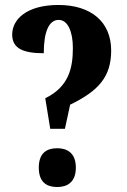

<svg xmlns="http://www.w3.org/2000/svg" viewBox="-20 -744 509 772"><path d="M162 -349 182 -226H241L262 -323C375 -378 427 -434 427 -541C427 -657 345 -724 215 -724C87 -724 29 -666 29 -605C29 -548 75 -530 156 -530C156 -615 176 -664 216 -664C253 -664 273 -616 273 -551C273 -469 256 -395 162 -349ZM210 8C250 8 285 -11 285 -70C285 -129 250 -148 210 -148C168 -148 136 -129 136 -70C136 -11 168 8 210 8Z"/></svg>

Font: Noto Serif Thai ExtraCondensed ExtraBold
Style: Regular
Weight: 800
Width: 2
Designer: Monotype Design Team
Foundry: Monotype Imaging Inc.
Version: Version 2.002